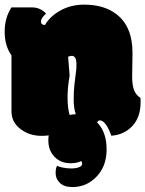

<svg xmlns="http://www.w3.org/2000/svg" viewBox="-26 -565 614 811"><path d="M532.2 -241.7 533.7 -341.8Q533.7 -451.7 467.3 -503.9Q414.6 -545.4 330.1 -545.4Q273.9 -545.4 229.7 -521Q185.5 -496.6 164.1 -459.5Q147 -459.5 147 -474.6Q147 -487.8 168.5 -507.8Q144 -533.7 109.4 -533.7H22.5Q-6.3 -490.2 -6.3 -430.9Q-6.3 -371.6 22.5 -331.1V-94.7Q22.5 -46.4 64.5 -17.1Q100.6 8.8 149.9 8.8Q166.5 8.8 179.7 6.8Q178.2 17.1 178.2 28.3Q178.2 70.3 204.3 97.4Q230.5 124.5 272 124.5Q299.3 124.5 317.4 115.2Q321.3 122.1 321.3 126.5Q321.3 136.2 307.6 141.4Q293.9 146.5 274.9 146.5Q255.9 146.5 238.3 142.8Q220.7 139.2 215.3 134.8Q209 144.5 209 167.2Q209 189.9 226.8 207.5Q244.6 225.1 279.8 225.1Q337.9 225.1 378.9 184.1Q424.3 139.6 424.3 65.9Q424.3 -7.8 383.8 -48.3Q389.2 -56.6 396 -56.6Q408.7 -56.6 422.4 -37.6Q434.6 -19 444.3 8.3Q498 4.4 533 -32.7Q567.9 -69.8 567.9 -133.3V-142.1Q567.9 -148.9 567.4 -151.4Q547.9 -163.6 540 -185.1Q532.2 -206.5 532.2 -241.7ZM268.1 -79.6Q259.3 -109.4 259.3 -152.8Q259.3 -196.3 268.1 -245.6L261.7 -325.2Q268.6 -329.1 277.6 -329.1Q286.6 -329.1 291.7 -320.8Q296.9 -312.5 296.9 -293.5Q296.9 -274.4 295.4 -264.6Q293.9 -254.9 292.7 -243.7Q291.5 -232.4 288.3 -206.3Q285.2 -180.2 285.2 -144.8Q285.2 -109.4 293.9 -82.5Q276.9 -81.5 268.1 -79.6Z"/></svg>

Font: Friends & Family
Style: Regular
Weight: 400
Designer: Sarang Kulkarni, Maithili Shingre, Noopur Datye
Foundry: Ek Type
Version: Version 1.000;hotconv 1.0.117;makeotfexe 2.5.65602